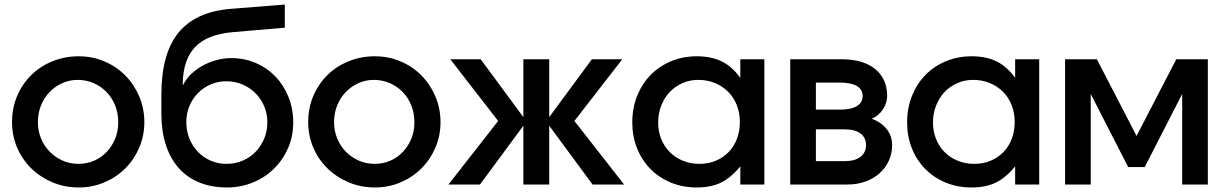

<svg xmlns="http://www.w3.org/2000/svg" viewBox="-20 -813 5399 846"><path d="M33 -275Q33 -337 55.5 -390Q78 -443 117.5 -482Q157 -521 211 -543Q265 -565 327 -565Q387 -565 440 -542.5Q493 -520 532 -480.5Q571 -441 593.5 -388Q616 -335 616 -275Q616 -215 593.5 -162.5Q571 -110 532 -71Q493 -32 440 -9.5Q387 13 327 13Q265 13 211.5 -9.5Q158 -32 118 -71Q78 -110 55.5 -162.5Q33 -215 33 -275ZM325 -91Q363 -91 395 -105Q427 -119 450.5 -144Q474 -169 487.5 -202Q501 -235 501 -274Q501 -314 487.5 -348Q474 -382 450 -407Q426 -432 393 -446.5Q360 -461 322 -461Q286 -461 254 -446.5Q222 -432 198 -407Q174 -382 160.5 -348Q147 -314 147 -275Q147 -236 161 -202.5Q175 -169 199 -144.5Q223 -120 255.5 -105.5Q288 -91 325 -91Z M787 -439Q799 -464 821 -485.5Q843 -507 871.5 -523Q900 -539 933 -548Q966 -557 999 -557Q1057 -557 1107 -535.5Q1157 -514 1193.5 -476Q1230 -438 1251 -386Q1272 -334 1272 -273Q1272 -213 1249.5 -161Q1227 -109 1187.5 -70Q1148 -31 1094.5 -9Q1041 13 980 13Q912 13 858 -9Q804 -31 767 -73Q730 -115 710.5 -175.5Q691 -236 691 -312V-395Q691 -576 766 -668.5Q841 -761 996 -774L1235 -793V-691L1002 -671Q892 -661 839 -605Q786 -549 785 -440ZM978 -91Q1016 -91 1049 -105Q1082 -119 1106 -144Q1130 -169 1144 -202Q1158 -235 1158 -274Q1158 -312 1144 -345Q1130 -378 1105.5 -402.5Q1081 -427 1048 -441Q1015 -455 977 -455Q940 -455 908 -441Q876 -427 852 -402.5Q828 -378 814.5 -345.5Q801 -313 801 -275Q801 -236 814.5 -202.5Q828 -169 852 -144Q876 -119 908.5 -105Q941 -91 978 -91Z M1338 -275Q1338 -337 1360.5 -390Q1383 -443 1422.5 -482Q1462 -521 1516 -543Q1570 -565 1632 -565Q1692 -565 1745 -542.5Q1798 -520 1837 -480.5Q1876 -441 1898.5 -388Q1921 -335 1921 -275Q1921 -215 1898.5 -162.5Q1876 -110 1837 -71Q1798 -32 1745 -9.5Q1692 13 1632 13Q1570 13 1516.5 -9.5Q1463 -32 1423 -71Q1383 -110 1360.5 -162.5Q1338 -215 1338 -275ZM1630 -91Q1668 -91 1700 -105Q1732 -119 1755.5 -144Q1779 -169 1792.5 -202Q1806 -235 1806 -274Q1806 -314 1792.5 -348Q1779 -382 1755 -407Q1731 -432 1698 -446.5Q1665 -461 1627 -461Q1591 -461 1559 -446.5Q1527 -432 1503 -407Q1479 -382 1465.5 -348Q1452 -314 1452 -275Q1452 -236 1466 -202.5Q1480 -169 1504 -144.5Q1528 -120 1560.5 -105.5Q1593 -91 1630 -91Z M2175 -280 1964 -552H2098L2286 -297V-552H2400V-297L2588 -552H2722L2511 -280L2730 0H2591L2400 -259V0H2286V-259L2095 0H1956Z M2766 -274Q2766 -337 2787.5 -390.5Q2809 -444 2846.5 -482.5Q2884 -521 2936.5 -543Q2989 -565 3050 -565Q3114 -565 3160 -542.5Q3206 -520 3242 -470V-552H3348V0H3242V-80Q3201 -30 3157 -8.5Q3113 13 3050 13Q2988 13 2936 -8.5Q2884 -30 2846 -68.5Q2808 -107 2787 -159.5Q2766 -212 2766 -274ZM2880 -273Q2880 -234 2893.5 -200.5Q2907 -167 2931.5 -142.5Q2956 -118 2989.5 -104.5Q3023 -91 3062 -91Q3101 -91 3133.5 -104.5Q3166 -118 3190 -142.5Q3214 -167 3227 -201Q3240 -235 3240 -275Q3240 -316 3226.5 -350Q3213 -384 3188.5 -408.5Q3164 -433 3130.5 -447Q3097 -461 3057 -461Q3019 -461 2986.5 -446.5Q2954 -432 2930.5 -407Q2907 -382 2893.5 -347.5Q2880 -313 2880 -273Z M3462 -552H3687Q3783 -552 3836 -509Q3889 -466 3889 -390Q3889 -359 3870 -330.5Q3851 -302 3821 -290Q3864 -274 3887.5 -243.5Q3911 -213 3911 -174Q3911 -137 3896.5 -105Q3882 -73 3855.5 -49.5Q3829 -26 3793 -13Q3757 0 3715 0H3462ZM3682 -330Q3730 -330 3755.5 -345.5Q3781 -361 3781 -390Q3781 -419 3755.5 -434Q3730 -449 3682 -449H3575V-330ZM3703 -103Q3747 -103 3771.5 -122Q3796 -141 3796 -174Q3796 -206 3772 -224.5Q3748 -243 3703 -243H3575V-103Z M3977 -274Q3977 -337 3998.5 -390.5Q4020 -444 4057.5 -482.5Q4095 -521 4147.5 -543Q4200 -565 4261 -565Q4325 -565 4371 -542.5Q4417 -520 4453 -470V-552H4559V0H4453V-80Q4412 -30 4368 -8.5Q4324 13 4261 13Q4199 13 4147 -8.5Q4095 -30 4057 -68.5Q4019 -107 3998 -159.5Q3977 -212 3977 -274ZM4091 -273Q4091 -234 4104.5 -200.5Q4118 -167 4142.5 -142.5Q4167 -118 4200.5 -104.5Q4234 -91 4273 -91Q4312 -91 4344.5 -104.5Q4377 -118 4401 -142.5Q4425 -167 4438 -201Q4451 -235 4451 -275Q4451 -316 4437.5 -350Q4424 -384 4399.5 -408.5Q4375 -433 4341.5 -447Q4308 -461 4268 -461Q4230 -461 4197.5 -446.5Q4165 -432 4141.5 -407Q4118 -382 4104.5 -347.5Q4091 -313 4091 -273Z M4673 -552H4813L4988 -214L5163 -552H5302V0H5189V-399L5024 -77H4951L4786 -399V0H4673Z"/></svg>

Font: Involve SemiBold
Style: Regular
Weight: 600
Designer: Stefan Peev
Foundry: Context Ltd.
Version: Version 1.001